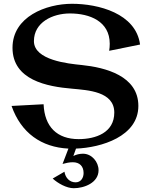

<svg xmlns="http://www.w3.org/2000/svg" viewBox="-20 -751 799 1013"><path d="M369 242C425 242 500 213 500 147C500 103 464 60 418 60C400 60 383 64 367 72L381 33C514 28 710 -31 710 -192C710 -351 536 -395 411 -408C341 -415 159 -433 159 -534C159 -633 257 -680 349 -680C453 -680 559 -639 559 -520C559 -507 558 -495 556 -483L719 -516C697 -681 498 -731 360 -731C223 -731 46 -663 46 -499C46 -328 229 -294 361 -283C443 -275 583 -269 583 -157C583 -51 485 -17 395 -17C281 -17 215 -82 210 -201L41 -192C91 -49 199 26 341 33L310 114C328 109 346 105 364 105C400 105 421 126 421 162C421 187 407 211 379 211C346 211 325 186 320 155L258 191C285 216 331 242 369 242Z"/></svg>

Font: Original Surfer
Style: Regular
Weight: 400
Designer: Astigmatic (AOETI)
Foundry: Astigmatic (AOETI)
Version: Version 1.001